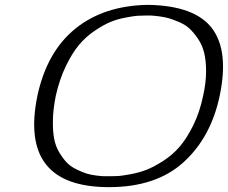

<svg xmlns="http://www.w3.org/2000/svg" viewBox="-20 -751 939 791"><path d="M210 -357Q199 -303 198 -257.5Q197 -212 203 -180Q209 -148 224.5 -122.5Q240 -97 255.5 -81Q271 -65 294.5 -53.5Q318 -42 335 -36.5Q352 -31 375.5 -28Q399 -25 409 -25Q419 -25 435 -25Q438 -25 439 -25Q455 -25 469.5 -26Q484 -27 519 -33.5Q554 -40 583.5 -51.5Q613 -63 651.5 -87.5Q690 -112 719.5 -146Q749 -180 776 -234.5Q803 -289 817 -357Q829 -411 829 -456.5Q829 -502 821 -534Q813 -566 795.5 -591.5Q778 -617 761 -633Q744 -649 718 -660Q692 -671 675 -676Q658 -681 633 -684Q608 -687 600.5 -687Q593 -687 579 -687Q561 -687 546 -686Q531 -685 497 -678.5Q463 -672 435 -660.5Q407 -649 370.5 -624.5Q334 -600 305.5 -566Q277 -532 251 -478Q225 -424 210 -357ZM589 -731Q782 -728 853 -635Q924 -542 885 -356Q849 -185 736 -82.5Q623 20 429 20Q57 20 134 -356Q173 -538 290.5 -633Q408 -728 589 -731Z"/></svg>

Font: Afta serif
Style: Italic
Weight: 400
Italic angle: -12°
Designer: parq.ink
Foundry: Oriol Esparraguera Font
Version: Version 1.000